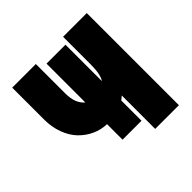

<svg xmlns="http://www.w3.org/2000/svg" viewBox="-176 -866 1032 1032"><g transform="rotate(-45 340.0 -350.0)"><path d="M274.9 -661.1H418.9V-383.8Q439.9 -415.5 439.9 -488.8V-700.2H620.1V0H439.9V-253.9Q425.3 -241.2 418.9 -236.8V-83H274.9V-201.2Q231.4 -202.1 191.7 -220.2Q151.9 -238.3 120.8 -270.3Q89.8 -302.2 71.5 -351.1Q53.2 -399.9 53.2 -458V-700.2H232.9V-478Q232.9 -399.9 274.9 -366.2Z"/></g></svg>

Font: LT Superior Black
Style: Regular
Weight: 900
Designer: Daniel Lyons
Foundry: LyonsType
Version: Version 2.005